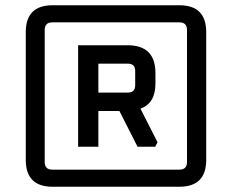

<svg xmlns="http://www.w3.org/2000/svg" viewBox="-20 -710 881 730"><path d="M78 -102V-588Q78 -690 180 -690H662Q764 -690 764 -588V-102Q764 0 662 0H180Q78 0 78 -102ZM150 -94Q150 -65 179 -65H662Q691 -65 691 -94V-596Q691 -625 662 -625H179Q150 -625 150 -596ZM277 -152V-538H465Q571 -538 571 -432V-393Q571 -317 514 -297L579 -169L570 -152H503L434 -288H354V-152ZM354 -358H466Q494 -358 494 -386V-440Q494 -468 466 -468H354Z"/></svg>

Font: Oxanium ExtraLight Medium
Style: Regular
Weight: 500
Version: Version 2.000